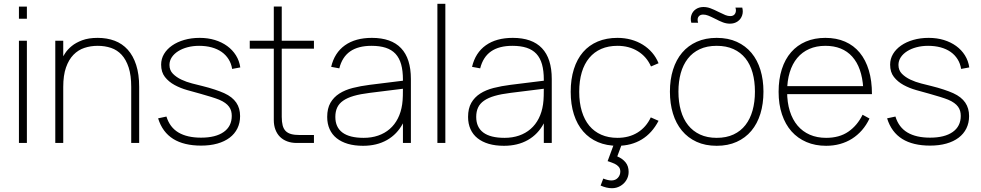

<svg xmlns="http://www.w3.org/2000/svg" viewBox="-20 -755 5179 1014"><path d="M80 -656V-720H122V-656ZM80 0V-540H122V0Z M673 -296Q673 -357 659.5 -398.5Q646 -440 622.5 -465.5Q599 -491 566.5 -502Q534 -513 496 -513Q458.5 -513 425.5 -502Q392.5 -491 367.8 -465.5Q343 -440 328.5 -398.5Q314 -357 314 -296L304 -439.5Q311 -454 324 -474Q337 -494 359 -512Q381 -530 414.5 -542.5Q448 -555 496 -555Q545 -555 585.5 -539.8Q626 -524.5 654.8 -492.5Q683.5 -460.5 699.2 -411.8Q715 -363 715 -296V0H673ZM272 0V-540H314V0Z M1042 14Q1090 14 1128 3.2Q1166 -7.5 1192.8 -27.8Q1219.5 -48 1233.8 -77Q1248 -106 1248 -142Q1248 -162.5 1243 -180.2Q1238 -198 1227.8 -213Q1217.5 -228 1201.8 -240.5Q1186 -253 1164 -263Q1144 -272 1114 -282Q1084 -292 1049.5 -300.5Q1025.5 -306.5 995 -314.2Q964.5 -322 938 -334.5Q911.5 -347 893.2 -365.5Q875 -384 875 -412Q875 -434 887.2 -452.5Q899.5 -471 920.8 -484.5Q942 -498 970.5 -505.5Q999 -513 1031.5 -513Q1067.5 -513 1097.8 -504.8Q1128 -496.5 1150.5 -480.8Q1173 -465 1187.2 -442.2Q1201.5 -419.5 1206 -391L1249 -399Q1244 -434 1226 -462.8Q1208 -491.5 1179.8 -512Q1151.5 -532.5 1114.8 -543.8Q1078 -555 1034.5 -555Q990.5 -555 953.2 -544.2Q916 -533.5 888.8 -514.5Q861.5 -495.5 846.2 -469.8Q831 -444 831 -413.5Q831 -374 851 -348.5Q871 -323 901.8 -306.2Q932.5 -289.5 968.8 -279.2Q1005 -269 1038 -260Q1069 -251.5 1095.2 -243.2Q1121.5 -235 1137.5 -228.5Q1156.5 -220.5 1169.2 -211.2Q1182 -202 1189.8 -191.2Q1197.5 -180.5 1200.8 -168.5Q1204 -156.5 1204 -143Q1204 -88 1161.5 -58Q1119 -28 1042 -28Q968.5 -28 922.5 -55.2Q876.5 -82.5 859 -139.5L815 -130Q826.5 -93 846.5 -66Q866.5 -39 895 -21.2Q923.5 -3.5 960.2 5.2Q997 14 1042 14Z M1299 -498H1638V-540H1299ZM1638 -42H1562Q1535.5 -42 1517.5 -47Q1499.5 -52 1488.5 -63.2Q1477.5 -74.5 1472.8 -92.8Q1468 -111 1468 -138V-720.5H1426V-131V-120.5Q1426 -93 1434.5 -70.5Q1443 -48 1458.5 -32.5Q1474 -17 1496.5 -8.5Q1519 0 1546.5 0H1557H1638Z M1944 -555Q1857 -555 1801.8 -515.8Q1746.5 -476.5 1729 -402L1772 -394Q1787 -454 1829.2 -483.5Q1871.5 -513 1942 -513Q1985.5 -513 2017 -502.8Q2048.5 -492.5 2068.8 -470.8Q2089 -449 2098.5 -415.2Q2108 -381.5 2108 -334V-291Q2108 -273 2107.5 -249Q2107 -225 2104 -204Q2098 -162.5 2081.2 -129.5Q2064.5 -96.5 2038.2 -73.8Q2012 -51 1977.2 -39Q1942.5 -27 1900.5 -27Q1826 -27 1788.5 -55Q1751 -83 1751 -137.5Q1751 -166 1760.8 -187Q1770.5 -208 1792.2 -223.2Q1814 -238.5 1848.5 -248.5Q1883 -258.5 1932.5 -264.5L2113.5 -287L2114 -329.5L1932.5 -307Q1884.5 -301 1843.2 -290.5Q1802 -280 1772 -260.8Q1742 -241.5 1725 -211.8Q1708 -182 1708 -137.5Q1708 -101.5 1720.8 -73Q1733.5 -44.5 1758 -25Q1782.5 -5.5 1817.5 4.8Q1852.5 15 1897.5 15Q1970 15 2023.8 -15.5Q2077.5 -46 2108 -103.5V0H2150V-338Q2150 -446 2098.2 -500.5Q2046.5 -555 1944 -555Z M2290 0V-735H2332V0Z M2688 -555Q2601 -555 2545.8 -515.8Q2490.5 -476.5 2473 -402L2516 -394Q2531 -454 2573.2 -483.5Q2615.5 -513 2686 -513Q2729.5 -513 2761 -502.8Q2792.5 -492.5 2812.8 -470.8Q2833 -449 2842.5 -415.2Q2852 -381.5 2852 -334V-291Q2852 -273 2851.5 -249Q2851 -225 2848 -204Q2842 -162.5 2825.2 -129.5Q2808.5 -96.5 2782.2 -73.8Q2756 -51 2721.2 -39Q2686.5 -27 2644.5 -27Q2570 -27 2532.5 -55Q2495 -83 2495 -137.5Q2495 -166 2504.8 -187Q2514.5 -208 2536.2 -223.2Q2558 -238.5 2592.5 -248.5Q2627 -258.5 2676.5 -264.5L2857.5 -287L2858 -329.5L2676.5 -307Q2628.5 -301 2587.2 -290.5Q2546 -280 2516 -260.8Q2486 -241.5 2469 -211.8Q2452 -182 2452 -137.5Q2452 -101.5 2464.8 -73Q2477.5 -44.5 2502 -25Q2526.5 -5.5 2561.5 4.8Q2596.5 15 2641.5 15Q2714 15 2767.8 -15.5Q2821.5 -46 2852 -103.5V0H2894V-338Q2894 -446 2842.2 -500.5Q2790.5 -555 2688 -555Z M3212 239Q3235.5 239 3255.8 227.5Q3276 216 3288 196.2Q3300 176.5 3300 153Q3300 122.5 3283.8 102.5Q3267.5 82.5 3240 71L3269 -7H3227L3189 96Q3190 96.5 3190.8 96.8Q3191.5 97 3192.5 97Q3214.5 104.5 3226.8 110.2Q3239 116 3247.5 125.8Q3256 135.5 3256 151Q3256 170 3243.2 184Q3230.5 198 3209 198Q3191 198 3166 188L3152 225Q3183.5 239 3212 239ZM3241 15Q3278 15 3310 6.5Q3342 -2 3369.2 -18.5Q3396.5 -35 3418.8 -59.8Q3441 -84.5 3458 -117L3417 -135Q3392.5 -83 3347.2 -55Q3302 -27 3241 -27Q3193 -27 3155.5 -43.5Q3118 -60 3092.2 -91Q3066.5 -122 3052.8 -167.2Q3039 -212.5 3039 -270Q3039 -328 3052.5 -373Q3066 -418 3092 -449.2Q3118 -480.5 3155.5 -496.8Q3193 -513 3241 -513Q3302.5 -513 3349 -484.2Q3395.5 -455.5 3418 -404L3458 -421Q3445.5 -452 3424.2 -476.8Q3403 -501.5 3374.8 -519Q3346.5 -536.5 3312.5 -545.8Q3278.5 -555 3241 -555Q3183 -555 3137 -535.8Q3091 -516.5 3059.2 -479.8Q3027.5 -443 3010.8 -390Q2994 -337 2994 -270Q2994 -203.5 3011 -150.5Q3028 -97.5 3060 -60.8Q3092 -24 3137.8 -4.5Q3183.5 15 3241 15Z M3835 -630Q3816.5 -630 3798.2 -636.8Q3780 -643.5 3755.5 -656.5Q3733.5 -667.5 3720 -672.8Q3706.5 -678 3694 -678Q3680.5 -678 3673 -671.2Q3665.5 -664.5 3664.5 -654.5Q3663.5 -644.5 3667 -635H3631Q3625 -657.5 3631.8 -676.5Q3638.5 -695.5 3655.5 -706.8Q3672.5 -718 3695 -718Q3714 -718 3732.2 -711.2Q3750.5 -704.5 3776 -691.5Q3798 -680.5 3811.2 -675.2Q3824.5 -670 3837 -670Q3855 -670 3862.5 -683.5Q3870 -697 3864 -715H3900Q3906 -693 3899.2 -673.2Q3892.5 -653.5 3875.5 -641.8Q3858.5 -630 3835 -630ZM3765 15Q3824.5 15 3870.5 -5.8Q3916.5 -26.5 3948 -64Q3979.5 -101.5 3995.8 -154.2Q4012 -207 4012 -271Q4012 -333.5 3996 -385.8Q3980 -438 3948.8 -475.5Q3917.5 -513 3871.5 -534Q3825.5 -555 3765 -555Q3706 -555 3660 -534.5Q3614 -514 3582.5 -476.8Q3551 -439.5 3534.5 -387.2Q3518 -335 3518 -271Q3518 -208 3534 -155.5Q3550 -103 3581.5 -65Q3613 -27 3659 -6Q3705 15 3765 15ZM3765 -27Q3715 -27 3677.2 -44.5Q3639.5 -62 3614 -94Q3588.5 -126 3575.8 -171Q3563 -216 3563 -271Q3563 -324.5 3575.2 -368.8Q3587.5 -413 3612.5 -445.2Q3637.5 -477.5 3675.5 -495.2Q3713.5 -513 3765 -513Q3815.5 -513 3853.5 -495.8Q3891.5 -478.5 3916.8 -447Q3942 -415.5 3954.5 -370.8Q3967 -326 3967 -271Q3967 -216.5 3954.5 -171.8Q3942 -127 3917 -94.8Q3892 -62.5 3854 -44.8Q3816 -27 3765 -27Z M4343 -27Q4295 -27 4257 -43.5Q4219 -60 4192.2 -91.5Q4165.5 -123 4151.2 -168.5Q4137 -214 4137 -271.5Q4137 -328.5 4150.8 -373.2Q4164.5 -418 4190.5 -449Q4216.5 -480 4254 -496.5Q4291.5 -513 4339 -513Q4429.5 -513 4480.8 -456Q4532 -399 4539 -290.5V-258H4585Q4585 -328.5 4568.5 -383.5Q4552 -438.5 4520.5 -476.8Q4489 -515 4443.2 -535Q4397.5 -555 4339 -555Q4281.5 -555 4235.8 -535.5Q4190 -516 4158 -479.2Q4126 -442.5 4109 -389.5Q4092 -336.5 4092 -270Q4092 -204 4109.8 -151Q4127.5 -98 4160.2 -61.2Q4193 -24.5 4239.2 -4.8Q4285.5 15 4343 15Q4382 15 4416.2 5.5Q4450.5 -4 4479.5 -22.2Q4508.5 -40.5 4532 -67.2Q4555.5 -94 4572 -129L4535.5 -149Q4507.5 -92 4460.2 -59.5Q4413 -27 4343 -27ZM4571 -300H4130.5L4129.5 -258H4585Z M4892 14Q4940 14 4978 3.2Q5016 -7.5 5042.8 -27.8Q5069.5 -48 5083.8 -77Q5098 -106 5098 -142Q5098 -162.5 5093 -180.2Q5088 -198 5077.8 -213Q5067.5 -228 5051.8 -240.5Q5036 -253 5014 -263Q4994 -272 4964 -282Q4934 -292 4899.5 -300.5Q4875.5 -306.5 4845 -314.2Q4814.5 -322 4788 -334.5Q4761.5 -347 4743.2 -365.5Q4725 -384 4725 -412Q4725 -434 4737.2 -452.5Q4749.5 -471 4770.8 -484.5Q4792 -498 4820.5 -505.5Q4849 -513 4881.5 -513Q4917.5 -513 4947.8 -504.8Q4978 -496.5 5000.5 -480.8Q5023 -465 5037.2 -442.2Q5051.5 -419.5 5056 -391L5099 -399Q5094 -434 5076 -462.8Q5058 -491.5 5029.8 -512Q5001.5 -532.5 4964.8 -543.8Q4928 -555 4884.5 -555Q4840.5 -555 4803.2 -544.2Q4766 -533.5 4738.8 -514.5Q4711.5 -495.5 4696.2 -469.8Q4681 -444 4681 -413.5Q4681 -374 4701 -348.5Q4721 -323 4751.8 -306.2Q4782.5 -289.5 4818.8 -279.2Q4855 -269 4888 -260Q4919 -251.5 4945.2 -243.2Q4971.5 -235 4987.5 -228.5Q5006.5 -220.5 5019.2 -211.2Q5032 -202 5039.8 -191.2Q5047.5 -180.5 5050.8 -168.5Q5054 -156.5 5054 -143Q5054 -88 5011.5 -58Q4969 -28 4892 -28Q4818.5 -28 4772.5 -55.2Q4726.5 -82.5 4709 -139.5L4665 -130Q4676.5 -93 4696.5 -66Q4716.5 -39 4745 -21.2Q4773.5 -3.5 4810.2 5.2Q4847 14 4892 14Z"/></svg>

Font: Vela Sans GX ExtLt
Style: Regular
Weight: 200
Designer: Principal design: Mikhail Sharanda - project Manrope.
Design modification: Ravid Balaliev
Foundry: Mikhail Sharanda
Version: Version 1.001